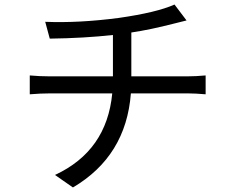

<svg xmlns="http://www.w3.org/2000/svg" viewBox="-20 -789 1040 845"><path d="M805 -453Q841 -453 885 -457V-374Q839 -378 807 -378H556Q535 -102 301 36L222 -19Q450 -125 474 -378H200Q159 -378 111 -374V-457Q155 -453 198 -453H477V-635Q351 -621 199 -619L179 -693Q326 -687 502 -710Q670 -734 748 -769L801 -699L745 -685Q640 -658 558 -646V-453Z"/></svg>

Font: Source Han Sans K Regular
Style: Regular
Weight: 400
Designer: Ryoko NISHIZUKA  (kana & ideographs); Paul D. Hunt (Latin, Greek & Cyrillic); Wenlong ZHANG  (bopomofo); Sandoll Communi
Foundry: Adobe Systems Incorporated
Version: Version 1.00 July 18, 2014, initial release